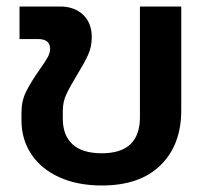

<svg xmlns="http://www.w3.org/2000/svg" viewBox="-20 -555 637 590"><path d="M46 -185V-210Q46 -245 60.5 -274Q75 -303 101 -340Q118 -364 126 -378Q134 -392 134 -405Q134 -435 97 -435H40V-535H164Q209 -535 235.5 -509.5Q262 -484 262 -441Q262 -411 250.5 -386Q239 -361 217 -325Q195 -289 184 -265.5Q173 -242 173 -215V-190Q173 -139 203 -111.5Q233 -84 293 -84Q410 -84 410 -195V-535H537V-216Q537 -110 473.5 -47.5Q410 15 293 15Q218 15 162 -10.5Q106 -36 76 -81.5Q46 -127 46 -185Z"/></svg>

Font: Prompt Medium
Style: Regular
Weight: 500
Designer: Katatrad Team
Foundry: CadsonDemak
Version: Version 1.000